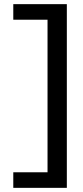

<svg xmlns="http://www.w3.org/2000/svg" viewBox="-20 -750 402 925"><path d="M44 155H302V-730H44V-655H209V80H44Z"/></svg>

Font: Bluebird
Style: Li
Weight: 300
Designer: Jasper
Foundry: Cannot Into Space Fonts
Version: Version 0.98